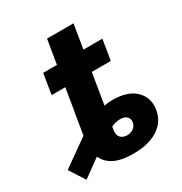

<svg xmlns="http://www.w3.org/2000/svg" viewBox="-237 -788 865 915"><g transform="rotate(-30 195.0 -330.5)"><path d="M234.9 9.8Q165.5 9.8 126 -12.2Q86.4 -34.2 73 -74.5Q59.6 -114.7 68.4 -168.5L89.8 -299.3H235.8L208.5 -135.3Q204.1 -108.4 217.5 -94.7Q231 -81.1 252.9 -81.1Q272.9 -81.1 288.1 -92Q303.2 -103 306.2 -121.6Q309.1 -138.7 299.1 -150.6Q289.1 -162.6 265.6 -164.6Q250.5 -165.5 234.1 -161.4Q217.8 -157.2 196.3 -145.8Q174.8 -134.3 144 -114.3L-21.5 5.4L-76.2 -79.6L83.5 -192.9Q124 -222.7 174.3 -242.4Q224.6 -262.2 275.9 -262.2Q359.4 -262.2 401.1 -220.9Q442.9 -179.7 432.6 -117.2Q422.9 -57.6 371.6 -23.9Q320.3 9.8 234.9 9.8ZM72.8 -194.3 151.9 -671.4H297.4L218.8 -194.3ZM36.1 -427.2 54.2 -539.1H379.9L361.8 -427.2Z"/></g></svg>

Font: Inter 18pt
Style: Bold Italic
Weight: 700
Italic angle: -9.3988°
Designer: Rasmus Andersson
Foundry: rsms
Version: Version 4.001;git-66647c0bb